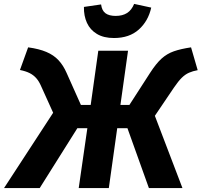

<svg xmlns="http://www.w3.org/2000/svg" viewBox="-63 -950 1018 970"><path d="M902.2 -710.8 935.7 -595.5Q911.4 -591.1 892.1 -582.7Q872.8 -574.3 855.1 -556.9Q837.4 -539.4 815.5 -507.1L719.4 -364.9L858.7 0H689.2L580.9 -302.2H529.2L486.8 0H334.7L378.3 -302.2H327.7L137.7 0H-42.5L205.5 -380.3L144.9 -514.3Q134.3 -539 120.5 -554.7Q106.7 -570.5 87.1 -580.5Q67.6 -590.4 37.8 -596.4L79.1 -710.8Q134 -703.4 171.2 -687.6Q208.4 -671.9 232.7 -645.7Q257 -619.5 273.6 -581.4L345.7 -419.9H395.2L433.6 -693.6H583.8L545.4 -419.9H590.8L694.8 -581.2Q725.5 -628.9 753 -653.8Q780.4 -678.6 815.2 -690.8Q849.9 -703 902.2 -710.8ZM512.7 -757.9Q461 -757.9 426.7 -778.5Q392.5 -799 376.3 -834.5Q360.1 -869.9 361 -915L447.7 -927.6Q451.7 -896.2 470.1 -882.9Q488.5 -869.6 521.2 -869.6Q555.9 -869.6 578.9 -884.2Q602 -898.9 614.7 -930.3L701 -911.6Q686 -843.6 638.3 -800.8Q590.5 -757.9 512.7 -757.9Z"/></svg>

Font: Fira Sans Variable
Style: Italic
Weight: 397
Italic angle: -8°
Designer: Carrois Corporate & Edenspiekermann AG
Foundry: Carrois Corporate GbR & Edenspiekermann AG
Version: Version 4.202